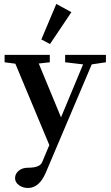

<svg xmlns="http://www.w3.org/2000/svg" viewBox="-20 -728 565 977"><path d="M234.4 -503.9 190.4 -527.3 266.6 -708 343.3 -666ZM122.6 228.5Q95.2 228.5 75.9 213.9Q56.6 199.2 56.6 178.7Q56.6 156.2 75 140.9Q93.3 125.5 122.6 125.5Q182.6 125.5 194.3 97.7L231 10.3L58.1 -403.8L3.4 -411.1V-448.7H233.4V-411.1L177.2 -404.8L290.5 -130.9L402.8 -400.4L311.5 -411.1V-448.7H519V-411.1L446.8 -400.4L212.4 151.9Q179.2 228.5 122.6 228.5Z"/></svg>

Font: Elstob 8pt SemiBold
Style: Regular
Weight: 600
Designer: Peter S. Baker
Version: Version 1.015